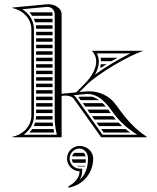

<svg xmlns="http://www.w3.org/2000/svg" viewBox="-20 -635 725 888"><path d="M348 135H373L373.8 132H334.1C338.4 133.9 343.1 135 348 135ZM317.9 118H376C376.5 112.8 376.9 107.5 377 102H312.2C312.9 107.8 314.9 113.3 317.9 118ZM323.1 72C318.6 76.3 315.2 81.8 313.4 88H375.9C374.4 81.7 371.6 76.2 367.9 72ZM348 157C348 187 326 211 296 227L297 233C363.6 221.6 411 165.4 411 98C411 66 382.8 40 348 40C316 40 290 66 290 98C290 130 316 157 348 157ZM348 145C322.9 145 302 123.6 302 98C302 72.6 322.6 52 348 52C369.5 52 387 72.6 387 98C387 137.5 376.3 172.4 347.9 197.3C355.7 185 360 171.8 360 157V145ZM356.2 -188 342.1 -186.7 352.6 -172H437.7C427.1 -179.6 416 -185.1 404.6 -188ZM454.5 -158H362.5L373.9 -142H469.5C464.7 -147.8 459.7 -153.1 454.5 -158ZM480.5 -128H383.9L395.3 -112H492.3L481.2 -127.1C481 -127.4 480.8 -127.7 480.5 -128ZM515.9 -82C511.4 -87.1 507.1 -92.5 502.8 -98H405.2C409 -92.7 412.8 -87.3 416.6 -82ZM528.6 -68H426.6L438 -52H545C539.4 -57.2 533.9 -62.5 528.6 -68ZM561.1 -38H448L459.3 -22H581.9C574.7 -27.2 567.8 -32.5 561.1 -38ZM446.2 -338C445.6 -332.4 444.6 -326.9 443.4 -322H447.9C456.1 -327.5 464.4 -332.8 472.7 -338ZM445.4 -368C446.4 -362.7 446.9 -357.4 447 -352H495.7C504.9 -357.5 514.2 -362.8 523.4 -368ZM116.1 -22H230.5C229.4 -27.4 228.4 -32.7 227.5 -38H128.5C124.7 -32.3 120.6 -26.9 116.1 -22ZM145.5 -82H223.1C223 -84.6 223 -87.3 223 -90V-98H147C146.9 -92.6 146.4 -87.2 145.5 -82ZM142.3 -68C140.7 -62.5 138.6 -57.1 136.2 -52H225.4C224.7 -57.3 224.2 -62.6 223.8 -68ZM147 -202H223V-218H147ZM147 -188V-172H223V-188ZM147 -158V-142H223V-158ZM147 -128V-112H223V-128ZM147 -488V-472H223V-488ZM147 -458V-442H223V-458ZM147 -428V-412H223V-428ZM147 -398V-382H223V-398ZM147 -368V-352H223V-368ZM147 -338V-322H223V-338ZM147 -308V-292H223V-308ZM147 -278V-262H223V-278ZM147 -248V-232H223V-248ZM115.9 -578C120.5 -572.9 124.7 -567.6 128.4 -562H223V-570C223 -572.8 222.5 -575.5 221.5 -578ZM136.3 -548C138.8 -542.9 140.8 -537.5 142.5 -532H223V-548ZM145.6 -518C146.4 -512.8 146.9 -507.5 147 -502H223V-518ZM125 -100C125 -51 87 -13 37 -2V0H265V-191.5L273.5 -192.3C276.7 -192.6 279.9 -192.8 283 -192.8C299.9 -192.8 315 -187.9 323.3 -175.1L448 0H659V-2C604 -39 569 -78 529 -133L515 -152C486.1 -191.7 440.1 -212.7 391.6 -212.7C386.4 -212.7 381.2 -212.5 376 -212L347.7 -209.3L380.1 -242C431.1 -293.4 578 -380 644 -400H405C419 -385.4 425 -368.4 425 -350.6C425 -316.6 403 -279.3 372.6 -248.6L332.1 -207.8L265 -201.4V-570C265 -594 237.7 -615.5 203.6 -615.5C200.8 -615.5 197.9 -615.3 195 -615L37 -600V-598C87 -587 125 -549 125 -500ZM243 -12H89.5C118.6 -32.7 137 -63.3 137 -100V-500C137 -539.9 114.3 -572.9 83 -592.3L196.2 -603.1C197.4 -603.2 198.5 -603.2 199.7 -603.2C217.7 -603.2 233 -588.4 233 -570V-90C233 -62.3 236.7 -39 243 -12ZM419.4 -290.1C431.2 -311.4 437 -329.7 437 -350.6C437 -363.5 434 -376.2 428.2 -388H583.2C530.8 -362.8 467 -324.8 419.4 -290.1ZM320.7 -194.6 377.1 -200.1C379.9 -200.3 382.7 -200.5 385.5 -200.5C426.2 -200.5 461.2 -171.5 489.3 -133L503.2 -114C534.6 -70.9 569.4 -40.5 614.7 -12H454.2L333.2 -181.9C330.2 -186.5 325.4 -191.3 320.7 -194.6Z"/></svg>

Font: SortefaxS02
Style: Medium
Weight: 500
Designer: gluk
Foundry: gluk
Version: Version 0.261